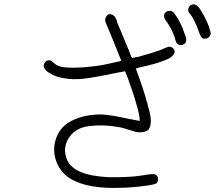

<svg xmlns="http://www.w3.org/2000/svg" viewBox="-20 -861 1040 908"><path d="M802.7 -627Q809.6 -615.2 802.7 -605.5Q796.9 -595.7 783.2 -586.9Q738.3 -562.5 639.6 -542Q627 -538.1 622.1 -537.1Q658.2 -441.4 674.8 -377.9H675.8Q675.8 -375 679.7 -359.4Q684.6 -343.8 686.5 -336.4Q688.5 -329.1 690.9 -314Q693.4 -298.8 693.4 -289.6Q693.4 -280.3 691.4 -269.5Q689.5 -257.8 683.6 -250Q673.8 -238.3 654.3 -236.3Q634.8 -233.4 618.2 -238.3Q601.6 -243.2 578.6 -250.5Q555.7 -257.8 547.9 -258.8Q458 -275.4 383.8 -261.7Q328.1 -249 301.8 -202.6Q275.4 -156.2 297.9 -103.5Q330.1 -32.2 487.3 -23.4Q544.9 -21.5 613.3 -26.4Q641.6 -29.3 670.9 -34.2Q709 -41 717.8 -34.2Q726.6 -27.3 727.5 -14.6Q728.5 -2 719.7 5.9Q712.9 11.7 668 17.6Q604.5 26.4 545.9 27.3Q398.4 32.2 318.4 -12.7Q269.5 -40 248 -93.3Q226.6 -146.5 243.7 -201.7Q260.7 -256.8 310.5 -285.2Q361.3 -313.5 425.8 -318.4Q452.1 -321.3 482.4 -317.9Q512.7 -314.5 534.2 -310.1Q555.7 -305.7 589.8 -298.8Q622.1 -293 640.6 -289.1Q639.6 -297.9 639.6 -309.6Q634.8 -339.8 611.3 -415Q599.6 -450.2 585 -490.2L571.3 -524.4Q557.6 -520.5 542 -518.6Q536.1 -517.6 526.4 -515.6Q482.4 -506.8 458.5 -502Q434.6 -497.1 395 -491.2Q355.5 -485.4 322.3 -486.8Q289.1 -488.3 258.8 -496.1Q250 -498 234.4 -504.9Q218.8 -511.7 205.1 -521.5Q190.4 -532.2 187.5 -544.9Q183.6 -556.6 196.3 -570.3Q204.1 -576.2 210.9 -576.2Q217.8 -576.2 222.7 -573.2Q226.6 -570.3 233.9 -564Q241.2 -557.6 244.1 -555.7Q259.8 -544.9 293 -542Q334 -539.1 384.8 -543.5Q435.5 -547.9 465.8 -553.7Q496.1 -559.6 553.7 -573.2Q517.6 -665 480.5 -752.9Q472.7 -769.5 483.4 -784.2Q493.2 -799.8 511.7 -791Q516.6 -789.1 521 -784.2Q525.4 -779.3 527.3 -775.4Q529.3 -771.5 532.2 -762.7Q535.2 -754.9 535.2 -752Q555.7 -705.1 575.2 -656.2Q586.9 -629.9 596.7 -603.5Q601.6 -589.8 604.5 -586.9L635.7 -592.8Q700.2 -610.4 740.2 -625Q742.2 -626 754.4 -631.3Q766.6 -636.7 773.4 -638.7Q780.3 -641.6 789.1 -638.7Q797.9 -635.7 802.7 -627ZM856.4 -692.4Q868.2 -661.1 848.6 -651.4Q836.9 -644.5 825.2 -649.9Q813.5 -655.3 810.5 -668.9Q800.8 -710 767.6 -759.8Q765.6 -760.7 764.6 -762.7Q750 -784.2 759.8 -798.8Q766.6 -808.6 779.8 -809.6Q793 -810.5 800.8 -801.8Q833 -764.6 856.4 -692.4ZM975.6 -710Q978.5 -698.2 970.2 -687.5Q961.9 -676.8 948.2 -678.7V-677.7Q935.5 -677.7 929.7 -689.5Q925.8 -696.3 921.9 -707Q900.4 -769.5 877 -797.9Q867.2 -807.6 870.6 -820.3Q874 -833 883.8 -837.9Q907.2 -848.6 927.7 -815.4Q963.9 -757.8 975.6 -710Z"/></svg>

Font: irohamaru Light
Style: Regular
Weight: 200
Designer: [Source Han Sans]
Ryoko NISHIZUKA  (kana & ideographs); Paul D. Hunt (Latin, Greek & Cyrillic); Wenlong ZHANG  (bopomofo
Version: Version 1.01